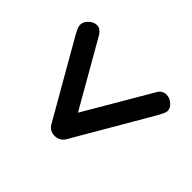

<svg xmlns="http://www.w3.org/2000/svg" viewBox="-128 -640 781 781"><g transform="rotate(-45 262.0 -250.0)"><path d="M426 0Q417 0 406.5 -5.5Q396 -11 384 -17L51 -211Q39 -219 33.5 -230Q28 -241 28 -254Q28 -267 34 -278Q40 -289 52 -296L383 -486Q394 -492 403.5 -496Q413 -500 422 -500Q439 -500 454 -484Q469 -468 469 -450Q469 -440 463.5 -432Q458 -424 448 -417L99 -217L94 -293L446 -87Q459 -80 464 -70.5Q469 -61 469 -51Q469 -31 455 -15.5Q441 0 426 0Z"/></g></svg>

Font: Quicksand SemiBold
Style: Regular
Weight: 600
Designer: Andrew Paglinawan
Foundry: Andrew Paglinawan
Version: Version 3.004